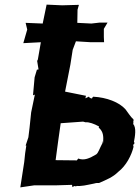

<svg xmlns="http://www.w3.org/2000/svg" viewBox="-20 -806 606 832"><path d="M431 -623 430 -646V-681L446 -708H411L376 -704L315 -707L316 -764L322 -785L249 -783L182 -786L165 -704L91 -707L98 -678L81 -619L157 -623L144 -548L141 -542L147 -505L140 -504L130 -471L123 -393L131 -396L115 -319L108 -252L103 -211L91 -175H94L89 -142L85 -104L68 6L129 -3H226L292 -5L294 5L302 0C313 4 317 -3 309 -1C329 3 359 -5 380 -9C393 -11 394 -14 409 -13C441 -27 469 -38 492 -61C527 -88 550 -133 559 -171C554 -173 561 -188 560 -180C566 -188 559 -195 560 -189C565 -215 572 -252 557 -269C561 -280 553 -278 559 -281C562 -279 556 -285 559 -288C545 -300 533 -321 524 -332C497 -363 442 -384 384 -387C375 -378 381 -382 379 -379C369 -380 363 -387 367 -388L350 -380L353 -393L352 -391L262 -409L285 -526L295 -590L309 -627L374 -623ZM427 -188 422 -193C422 -184 420 -189 427 -192C409 -158 407 -145 397 -137C368 -120 345 -109 319 -119L313 -111L221 -112C224 -139 229 -167 232 -194L243 -272L340 -279L351 -276C365 -278 389 -269 407 -259C413 -257 404 -251 410 -251C427 -235 429 -217 427 -188Z"/></svg>

Font: Asimov Print
Style: DIt
Weight: 250
Width: 0
Designer: Google
Version: Version 2.000980: 2014